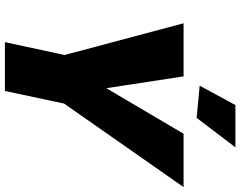

<svg xmlns="http://www.w3.org/2000/svg" viewBox="-116 -840 956 763"><g transform="rotate(90 361.5 -458.0)"><path d="M198 -237 72 -710H283L330 -403L511 -710H723L391 -235L341 0H147ZM448 -762 320 -774 397 -916H565Z"/></g></svg>

Font: Raleway Thin Black
Style: Italic
Weight: 900
Italic angle: -12°
Version: Version 4.026